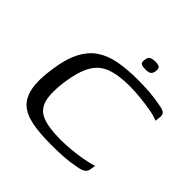

<svg xmlns="http://www.w3.org/2000/svg" viewBox="-157 -706 844 844"><g transform="rotate(45 265.0 -284.5)"><path d="M46 -229Q56 -304 80.5 -351Q105 -398 142.5 -422.5Q180 -447 231 -456Q282 -465 345 -465Q383 -465 417.5 -462.5Q452 -460 487 -453Q516 -449 524 -440.5Q532 -432 530 -417L527 -392Q508 -401 474.5 -407Q441 -413 405 -416.5Q369 -420 340 -420Q270 -420 226 -403.5Q182 -387 158.5 -345.5Q135 -304 124 -229Q114 -155 125 -113Q136 -71 176 -54.5Q216 -38 291 -38Q320 -38 354 -41Q388 -44 421.5 -50Q455 -56 480 -64L476 -40Q475 -27 464 -18Q453 -9 422 -4Q387 3 350.5 5Q314 7 276 7Q207 7 158 -2.5Q109 -12 81 -37Q53 -62 44 -108.5Q35 -155 46 -229ZM336 -520Q320 -520 310.5 -524.5Q301 -529 304 -547Q306 -567 317.5 -571.5Q329 -576 344 -576Q360 -576 368 -571Q376 -566 374 -547Q371 -529 361 -524.5Q351 -520 336 -520Z"/></g></svg>

Font: Genos
Style: Italic
Weight: 400
Italic angle: -8°
Version: Version 1.010